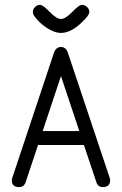

<svg xmlns="http://www.w3.org/2000/svg" viewBox="-20 -762 496 782"><path d="M343.8 -713.4Q343.8 -703.4 327.4 -685.3Q274.9 -627.9 228.3 -627.9Q201.4 -627.9 168 -650.1Q138.7 -670.2 120.4 -695.6Q113.8 -705.1 113.8 -713.4Q113.8 -725.1 122.7 -733.6Q131.6 -742.2 143.6 -742.2Q154.5 -742.2 182.4 -713.5Q210.2 -684.8 228.3 -684.8Q246.6 -684.8 274.4 -713.5Q302.2 -742.2 313 -742.2Q325.2 -742.2 334.5 -733.6Q343.8 -725.1 343.8 -713.4ZM428.5 -27.6Q428.5 0 398.9 0Q379.2 0 372.6 -19.5L321.8 -171.4H135L84.2 -19.5Q77.6 0 57.6 0Q28.1 0 28.1 -27.6Q28.1 -32.2 30 -37.6L199.7 -546.9Q208 -570.6 228.3 -570.6Q248.8 -570.6 256.6 -546.9L426.8 -37.6Q428.5 -32.2 428.5 -27.6ZM303 -228.3 228.3 -452.1 153.8 -228.3Z"/></svg>

Font: EnergyBar
Style: Regular
Weight: 400
Italic angle: -10°
Version: 1.0 2000-03-28